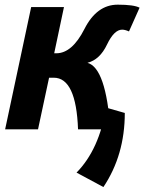

<svg xmlns="http://www.w3.org/2000/svg" viewBox="-20 -543 617 806"><path d="M443.4 0H307.6Q299.8 -216.8 205.6 -216.8H186L139.6 0H1.5L110.8 -513.2H248.5L207.5 -319.3H216.3Q282.7 -319.3 334.5 -421.4Q386.2 -523.4 474.1 -523.4Q542 -523.4 565.9 -510.7L521.5 -411.1Q504.9 -418.5 492.7 -418.5Q459 -418.5 429 -355.5Q398.9 -292.5 347.2 -279.3Q424.8 -258.3 443.4 0ZM414.1 242.2 301.3 181.6Q396.5 85 425.3 -91.3L503.9 -68.8Q503.9 107.9 414.1 242.2Z"/></svg>

Font: Cadman
Style: Bold Italic
Weight: 700
Italic angle: -12°
Designer: Paul James MIller
Foundry: High-Logic / Made with FontCreator
Version: Version 2.114;March 28, 2021;FontCreator 13.0.0.2683 64-bit